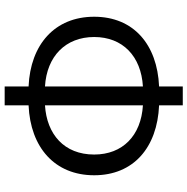

<svg xmlns="http://www.w3.org/2000/svg" viewBox="-10 -788 822 843"><g transform="rotate(90 401.5 -367.0)"><path d="M443 -654V-758H360V-654C176 -646 54 -542 54 -369C54 -196 176 -89 360 -81V24H443V-81C628 -89 750 -196 750 -369C750 -542 628 -646 443 -654ZM443 -153V-583C576 -575 659 -494 659 -369C659 -237 570 -161 443 -153ZM360 -583V-153C227 -161 143 -244 143 -369C143 -494 227 -575 360 -583Z"/></g></svg>

Font: Spoqa Han Sans Neo
Style: Regular
Weight: 400
Designer: [Spoqa Han Sans Neo] Dong-huui Kim ___ Younghwa Kang ___ Yujin Lee ___ [Noto Sans] Ryoko NISHIZUKA ____ (kana & ideograp
Foundry: Spoqa (http://www.spoqa-han-sans.com)
Version: Version 1.100;hotconv 1.0.109;makeotfexe 2.5.65596